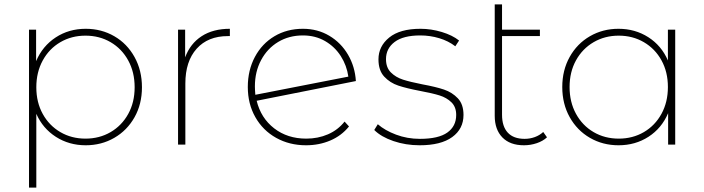

<svg xmlns="http://www.w3.org/2000/svg" viewBox="-20 -653 3180 867"><path d="M621 -259Q621 -183 587.5 -123.5Q554 -64 496 -30.5Q438 3 367 3Q292 3 232.5 -35Q173 -73 144 -139V194H111V-519H143V-377Q172 -445 231.5 -484Q291 -523 367 -523Q438 -523 496 -489.5Q554 -456 587.5 -395.5Q621 -335 621 -259ZM588 -259Q588 -327 559 -380Q530 -433 479.5 -462.5Q429 -492 366 -492Q303 -492 252.5 -462.5Q202 -433 173 -380Q144 -327 144 -259Q144 -191 173 -138.5Q202 -86 252.5 -56.5Q303 -27 366 -27Q429 -27 479.5 -56.5Q530 -86 559 -138.5Q588 -191 588 -259Z M1018 -523V-490H1009Q919 -490 868 -433Q817 -376 817 -276V0H784V-519H816V-394Q839 -456 890.5 -489.5Q942 -523 1018 -523Z M1536 -104 1556 -82Q1522 -40 1471.5 -18.5Q1421 3 1362 3Q1287 3 1227 -30.5Q1167 -64 1133 -124Q1099 -184 1099 -260Q1099 -336 1131 -396Q1163 -456 1219.5 -489.5Q1276 -523 1348 -523Q1414 -523 1467 -491.5Q1520 -460 1551.5 -406Q1583 -352 1587 -287L1139 -198Q1158 -120 1218 -73.5Q1278 -27 1363 -27Q1416 -27 1461 -46.5Q1506 -66 1536 -104ZM1131 -263Q1131 -249 1133 -225L1553 -307Q1546 -357 1519 -399.5Q1492 -442 1448 -467.5Q1404 -493 1348 -493Q1285 -493 1236 -463.5Q1187 -434 1159 -381.5Q1131 -329 1131 -263Z M1670 -66 1686 -92Q1718 -64 1768.5 -45Q1819 -26 1876 -26Q1960 -26 2000 -54.5Q2040 -83 2040 -134Q2040 -170 2018.5 -191Q1997 -212 1965 -222Q1933 -232 1879 -242Q1816 -254 1778.5 -266.5Q1741 -279 1715 -307Q1689 -335 1689 -385Q1689 -444 1737.5 -483.5Q1786 -523 1879 -523Q1927 -523 1975 -508.5Q2023 -494 2053 -470L2036 -444Q2005 -468 1963.5 -480.5Q1922 -493 1878 -493Q1801 -493 1762 -463.5Q1723 -434 1723 -386Q1723 -348 1745 -326Q1767 -304 1799.5 -293.5Q1832 -283 1888 -272Q1948 -261 1985 -248.5Q2022 -236 2047.5 -209Q2073 -182 2073 -134Q2073 -71 2022 -34Q1971 3 1875 3Q1812 3 1756.5 -16Q1701 -35 1670 -66Z M2450 -33Q2432 -16 2404 -6.5Q2376 3 2346 3Q2283 3 2248.5 -32.5Q2214 -68 2214 -130V-633H2247V-519H2418V-490H2247V-135Q2247 -82 2273 -54Q2299 -26 2349 -26Q2373 -26 2395 -34Q2417 -42 2433 -57Z M3029 -519V0H2997V-142Q2968 -74 2908.5 -35.5Q2849 3 2773 3Q2702 3 2644 -30.5Q2586 -64 2552.5 -124Q2519 -184 2519 -260Q2519 -336 2552.5 -396Q2586 -456 2644 -489.5Q2702 -523 2773 -523Q2848 -523 2907.5 -485Q2967 -447 2996 -380V-519ZM2996 -260Q2996 -328 2967 -380.5Q2938 -433 2887.5 -462.5Q2837 -492 2774 -492Q2711 -492 2660.5 -462.5Q2610 -433 2581 -380.5Q2552 -328 2552 -260Q2552 -192 2581 -139Q2610 -86 2660.5 -56.5Q2711 -27 2774 -27Q2837 -27 2887.5 -56.5Q2938 -86 2967 -139Q2996 -192 2996 -260Z"/></svg>

Font: Montserrat Alternates ExLight
Style: Regular
Weight: 275
Designer: Julieta Ulanovsky
Foundry: Julieta Ulanovsky
Version: Version 7.200